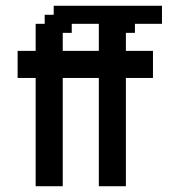

<svg xmlns="http://www.w3.org/2000/svg" viewBox="-20 -645 628 665"><path d="M103.5 0V-375H41V-468.8H103.5V-562.5H134.8V-593.8H166V-625H384.8H447.3H541V-562.5H447.3V-531.2H416V-468.8H509.8V-375H416V0H322.3V-375H228.5H197.3V0ZM322.3 -468.8V-562.5H228.5V-531.2H197.3V-468.8H228.5Z"/></svg>

Font: Terminal Grotesque
Style: Regular
Weight: 400
Designer: Raphaël Bastide
Foundry: http://raphaelbastide.com
Version: Version 1.0